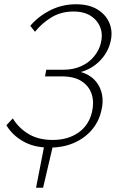

<svg xmlns="http://www.w3.org/2000/svg" viewBox="-20 -685 548 900"><path d="M149 195 189 -10H230L182 195ZM213 7Q140 7 88.5 -22.5Q37 -52 10 -98L40 -130Q68 -84 114.5 -56.5Q161 -29 227 -29Q298 -29 347 -63Q396 -97 411 -159Q422 -205 410 -243Q398 -281 363 -304Q328 -327 269 -327H191L197 -358H275Q324 -358 361 -375Q398 -392 421 -420.5Q444 -449 452 -480Q463 -520 451 -554Q439 -588 407 -609.5Q375 -631 324 -631Q266 -631 221 -603.5Q176 -576 144 -536L122 -564Q159 -608 215 -636.5Q271 -665 336 -665Q398 -665 438 -640Q478 -615 494 -574Q510 -533 497 -485Q489 -454 470.5 -427Q452 -400 425.5 -380Q399 -360 366 -349.5Q333 -339 295 -339L299 -355Q344 -355 377.5 -341Q411 -327 431.5 -301Q452 -275 458.5 -240.5Q465 -206 455 -166Q443 -113 408.5 -74Q374 -35 324 -14Q274 7 213 7Z"/></svg>

Font: Ysabeau Infant ExtraLight
Style: Italic
Weight: 250
Italic angle: -12°
Designer: Christian Thalmann (Catharsis Fonts)
Version: Version 2.001;gftools[0.9.30]; featfreeze: ss01,ss02,lnum